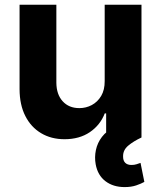

<svg xmlns="http://www.w3.org/2000/svg" viewBox="-20 -565 662 789"><path d="M410.2 -232.2V-545.5H561.4V0H416.2V-99.1H410.5Q392 -51.1 349.3 -22Q306.5 7.1 245 7.1Q190.3 7.1 148.8 -17.8Q107.2 -42.6 84 -88.4Q60.7 -134.2 60.4 -198.2V-545.5H211.6V-225.1Q212 -176.8 237.6 -148.8Q263.1 -120.7 306.1 -120.7Q333.5 -120.7 357.2 -133.3Q381 -146 395.8 -170.8Q410.5 -195.7 410.2 -232.2ZM492.2 203.8Q445 203.8 413.2 179.5Q381.4 155.2 373.2 110.1Q367.9 81 374.1 51.5Q380.3 22 399 -2.5Q417.6 -27 448.9 -40.8L561.4 0Q528.1 15.6 506.7 33.7Q485.4 51.8 485.8 77.4Q485.4 94.5 494.3 103.7Q503.2 112.9 520.2 112.9Q532 112.9 541.2 109.9Q550.4 106.9 557.5 104.4L573.2 182.5Q560 190 539.6 196.9Q519.2 203.8 492.2 203.8Z"/></svg>

Font: InterMG
Style: Bold
Weight: 700
Designer: Rasmus Andersson
Foundry: rsms
Version: Version 3.019;December 26, 2023;FontCreator 15.0.0.2955 64-b